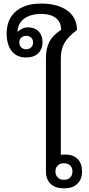

<svg xmlns="http://www.w3.org/2000/svg" viewBox="-20 -1028 490 1057"><path d="M162.1 -794.4Q162.1 -811 151.4 -820.8Q140.6 -830.6 123.5 -830.6Q107.4 -830.6 96.9 -820.8Q86.4 -811 86.4 -794.4Q86.4 -777.3 96.9 -767.1Q107.4 -756.8 123.5 -756.8Q140.6 -756.8 151.4 -767.1Q162.1 -777.3 162.1 -794.4ZM431.6 -84.5Q431.6 -40.5 405.8 -15.9Q379.9 8.8 332.5 8.8Q284.2 8.8 258.5 -15.9Q232.9 -40.5 232.9 -84.5V-705.1Q232.9 -733.9 237.5 -756.6Q242.2 -779.3 252.2 -798.3Q262.2 -817.4 278.1 -833.3Q293.9 -849.1 316.9 -864.3Q316.9 -877 312.7 -892.1Q308.6 -907.2 296.6 -920.4Q284.7 -933.6 263.2 -942.4Q241.7 -951.2 206.5 -951.2Q173.8 -951.2 149.4 -943.4Q125 -935.5 108.9 -922.1Q92.8 -908.7 84.7 -890.4Q76.7 -872.1 76.7 -851.1Q85.9 -862.3 101.3 -869.9Q116.7 -877.4 134.8 -877.4Q150.4 -877.4 164.8 -872.6Q179.2 -867.7 190.2 -857.4Q201.2 -847.2 207.5 -831.5Q213.9 -815.9 213.9 -794.4Q213.9 -773.9 207 -758.5Q200.2 -743.2 188.5 -732.7Q176.8 -722.2 160.4 -716.8Q144 -711.4 125 -711.4Q97.2 -711.4 76.7 -721.2Q56.2 -731 43 -748.5Q29.8 -766.1 23.2 -790.5Q16.6 -814.9 16.6 -844.2Q16.6 -877.4 27.1 -907.2Q37.6 -937 60.5 -959.5Q83.5 -981.9 119.6 -995.1Q155.8 -1008.3 206.5 -1008.3Q257.3 -1008.3 294.4 -996.8Q331.5 -985.4 356 -965.8Q380.4 -946.3 392.1 -919.9Q403.8 -893.6 403.8 -863.3Q378.9 -843.8 361.8 -826.2Q344.7 -808.6 334.2 -790.3Q323.7 -772 319.3 -751.5Q314.9 -731 314.9 -705.1V-175.3Q317.4 -176.3 325 -176.8Q332.5 -177.2 338.9 -177.2Q382.3 -177.2 407 -153.1Q431.6 -128.9 431.6 -84.5ZM378.9 -84.5Q378.9 -105 366.2 -117.2Q353.5 -129.4 331.5 -129.4Q311.5 -129.4 298.3 -117.2Q285.2 -105 285.2 -84.5Q285.2 -63 298.3 -50.5Q311.5 -38.1 331.5 -38.1Q353.5 -38.1 366.2 -50.5Q378.9 -63 378.9 -84.5Z"/></svg>

Font: Noto Sans Southeast Asian
Style: Regular
Weight: 400
Designer: Monotype Design Team
Foundry: Monotype Imaging Inc.
Version: Version 1.06 uh; ttfautohint (v1.4.1)